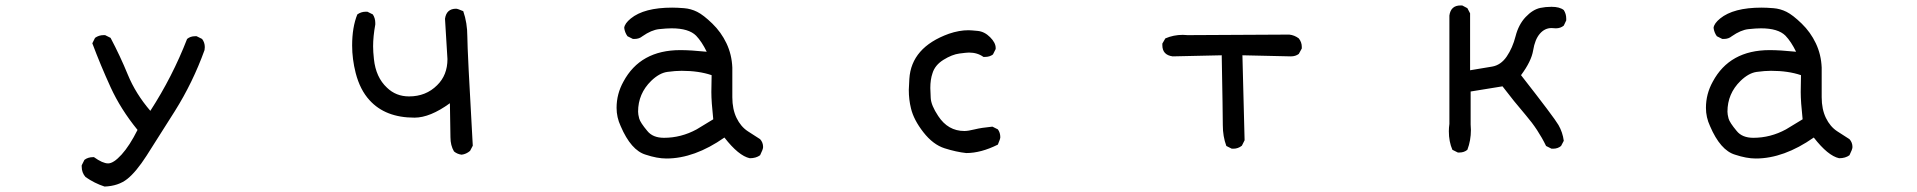

<svg xmlns="http://www.w3.org/2000/svg" viewBox="-20 -556 7040 705"><path d="M364 129Q327 117 294 94Q280 78 280 56V51L290 31Q303 21 322 21H325Q357 44 377 44Q397 44 426.5 11.5Q456 -21 485 -79Q423 -155 386 -236Q349 -317 319 -397L329 -417Q343 -427 360 -427H366L386 -417Q421 -351 449.5 -281.5Q478 -212 532 -149Q613 -274 667 -413Q679 -423 696 -423H702L722 -413Q732 -400 732 -383L731 -372Q688 -253 622 -148Q556 -43 518 16Q480 75 447.5 101Q415 127 364 129Z M1675 12Q1659 10 1647 0Q1634 -22 1634 -52L1632 -177Q1559 -124 1502 -124Q1395 -124 1337 -188Q1302 -226 1286 -288Q1273 -339 1273 -389Q1273 -456 1292 -503Q1306 -513 1323 -513H1329L1349 -503Q1358 -489 1358 -472V-466Q1350 -422 1350 -386Q1350 -366 1353 -339Q1360 -272 1401 -234Q1434 -202 1482 -202Q1544 -202 1585 -243Q1623 -280 1623 -339L1614 -487Q1619 -524 1655 -524Q1660 -524 1681 -515Q1696 -472 1696 -422Q1696 -372 1716 -21L1706 -2Q1692 10 1675 12Z M2427 26Q2393 26 2351 12Q2297 -4 2259 -93Q2244 -125 2244 -160Q2244 -211 2269 -256Q2331 -372 2478 -372Q2516 -372 2575 -366Q2557 -403 2536 -425Q2509 -452 2446 -452Q2428 -452 2400 -449Q2372 -446 2339 -423Q2327 -413 2310 -413H2304L2284 -423Q2274 -437 2272 -454Q2274 -470 2296 -488Q2345 -528 2448 -528Q2466 -528 2491.5 -526Q2517 -524 2540 -512.5Q2563 -501 2595.5 -469.5Q2628 -438 2647.5 -397Q2667 -356 2669 -308V-199Q2669 -155 2684.5 -123Q2700 -91 2726 -74Q2752 -57 2771 -45Q2782 -33 2782 -16Q2782 -8 2771 14Q2756 25 2733 25Q2692 16 2640 -51Q2530 26 2427 26ZM2418 -50Q2481 -50 2538 -81L2599 -118Q2592 -183 2592 -218L2593 -280Q2546 -296 2483 -296Q2460 -296 2430.5 -292Q2401 -288 2371 -259Q2323 -212 2323 -146Q2323 -136 2327 -121Q2331 -106 2357 -75Q2377 -50 2418 -50Z M3528 6Q3491 2 3448.5 -11.5Q3406 -25 3370.5 -70.5Q3335 -116 3325 -158Q3317 -190 3317 -226L3319 -266Q3326 -382 3464 -432Q3502 -445 3536 -445Q3545 -445 3570 -442.5Q3595 -440 3615.5 -419.5Q3636 -399 3636 -380V-376L3626 -356Q3614 -347 3597 -347H3591Q3569 -363 3538 -363Q3530 -363 3503 -359.5Q3476 -356 3444.5 -336.5Q3413 -317 3404 -287Q3396 -264 3396 -233Q3396 -223 3397.5 -196Q3399 -169 3425 -130Q3461 -75 3521 -75Q3535 -75 3559 -81Q3583 -87 3624 -91L3644 -81Q3653 -69 3653 -52Q3653 -46 3644 -25Q3582 6 3528 6Z M4509 -10H4503L4483 -20Q4470 -55 4470 -96.5Q4470 -138 4466 -353L4286 -349Q4248 -354 4248 -390V-396L4259 -415Q4289 -428 4323 -428L4341 -427L4714 -429Q4733 -427 4749 -415Q4760 -401 4760 -384V-378L4749 -358Q4737 -349 4720 -349L4542 -353L4550 -41L4540 -21Q4526 -10 4509 -10Z M5339 4H5333L5313 -6Q5300 -36 5300 -74Q5300 -87 5302 -101V-499Q5307 -536 5343 -536H5349L5368 -526L5378 -507V-298Q5427 -306 5459 -311.5Q5491 -317 5512.5 -348.5Q5534 -380 5545 -423Q5556 -466 5582 -493.5Q5608 -521 5636 -527Q5655 -531 5677 -531Q5707 -531 5722 -519Q5731 -505 5731 -488V-481L5722 -462Q5710 -452 5693 -452L5677 -453Q5652 -453 5634 -432Q5616 -411 5609.5 -371Q5603 -331 5565 -280Q5687 -124 5702.5 -97Q5718 -70 5722 -39L5712 -20Q5700 -10 5683 -10H5677L5657 -20Q5628 -80 5583 -132.5Q5538 -185 5497 -239L5380 -220V-99L5381 -79Q5381 -40 5368 -6Q5356 4 5339 4Z M6427 26Q6393 26 6351 12Q6297 -4 6259 -93Q6244 -125 6244 -160Q6244 -211 6269 -256Q6331 -372 6478 -372Q6516 -372 6575 -366Q6557 -403 6536 -425Q6509 -452 6446 -452Q6428 -452 6400 -449Q6372 -446 6339 -423Q6327 -413 6310 -413H6304L6284 -423Q6274 -437 6272 -454Q6274 -470 6296 -488Q6345 -528 6448 -528Q6466 -528 6491.5 -526Q6517 -524 6540 -512.5Q6563 -501 6595.5 -469.5Q6628 -438 6647.5 -397Q6667 -356 6669 -308V-199Q6669 -155 6684.5 -123Q6700 -91 6726 -74Q6752 -57 6771 -45Q6782 -33 6782 -16Q6782 -8 6771 14Q6756 25 6733 25Q6692 16 6640 -51Q6530 26 6427 26ZM6418 -50Q6481 -50 6538 -81L6599 -118Q6592 -183 6592 -218L6593 -280Q6546 -296 6483 -296Q6460 -296 6430.5 -292Q6401 -288 6371 -259Q6323 -212 6323 -146Q6323 -136 6327 -121Q6331 -106 6357 -75Q6377 -50 6418 -50Z"/></svg>

Font: Xiaolai Mono SC
Style: Regular
Weight: 400
Monospace: yes
Designer: LXGW / Nozomi Seto
Version: Version 3.113;September 30, 2024